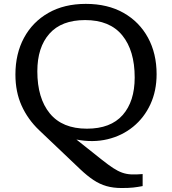

<svg xmlns="http://www.w3.org/2000/svg" viewBox="-20 -737 887 990"><path d="M393.5 135.5 181 -66.5Q123 -122 91.2 -192.8Q59.5 -263.5 59.5 -352.5Q59.5 -460 103.8 -542Q148 -624 229.5 -670.5Q311 -717 422.5 -717Q535 -717 616.8 -670.8Q698.5 -624.5 743 -542.8Q787.5 -461 787.5 -354.5Q787.5 -268.5 755.5 -199.2Q723.5 -130 666.5 -83.5Q609.5 -37 534.5 -19Q459.5 -1 374 -17.5L505 86.5Q539 113.5 563.5 129.5Q588 145.5 609.8 153.2Q631.5 161 656.2 162.2Q681 163.5 715.5 160.5V222.5Q689.5 227.5 666.8 230Q644 232.5 607 232.5Q563.5 232.5 528.8 222.5Q494 212.5 462 191.2Q430 170 393.5 135.5ZM428 -73.5Q550.5 -73.5 612.5 -143.8Q674.5 -214 674.5 -337.5Q674.5 -476.5 610.2 -555Q546 -633.5 419 -633.5Q297 -633.5 234.8 -563.2Q172.5 -493 172.5 -369.5Q172.5 -230.5 237 -152Q301.5 -73.5 428 -73.5Z"/></svg>

Font: Newsreader 6pt
Style: Regular
Weight: 400
Designer: Hugues Gentile
Foundry: Production Type
Version: Version 1.003; ttfautohint (v1.8.3)